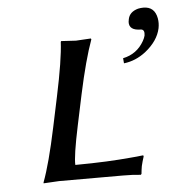

<svg xmlns="http://www.w3.org/2000/svg" viewBox="-45 -592 592 638"><g transform="rotate(-5 251.0 -273.5)"><path d="M456.1 -549.8Q493.7 -549.8 501 -510.3Q503.9 -494.1 500.5 -477.1Q491.7 -435.5 448.7 -401.4Q415 -375.5 376 -371.1L374.5 -388.2Q421.4 -397.9 444.8 -439.5Q450.2 -449.2 452.1 -457Q455.1 -476.6 442.4 -478Q401.9 -478 403.3 -506.8Q403.8 -511.7 404.8 -516.1Q409.7 -540 438.5 -547.9Q447.3 -549.8 456.1 -549.8ZM205.1 -179.2Q183.6 -77.6 185.5 -48.8Q212.9 -48.8 240.2 -49.6Q267.6 -50.3 289.3 -51.3Q311 -52.2 331.1 -53.7Q351.1 -55.2 365.7 -56.4Q380.4 -57.6 391.1 -58.6Q401.9 -59.6 404.3 -60.1L413.1 -61L414.1 -57.1Q408.7 -40.5 405.3 -25.9Q404.3 -20 403.3 -12.7Q402.3 -4.9 401.9 0L399.4 2.9Q375.5 0 339.8 0H127L75.2 2.9V0Q98.1 -61 123 -179.2L144.5 -280.8Q169.9 -400.4 172.9 -460L174.3 -462.9Q176.3 -462.9 223.6 -460L273.4 -462.9L274.9 -460Q251 -394.5 226.6 -280.8Z"/></g></svg>

Font: Linux Biolinum Capitals O
Style: Italic Samll Caps
Weight: 400
Italic angle: -12°
Designer: Philipp H. Poll
Foundry: Philipp H. Poll
Version: Version 0.6.2